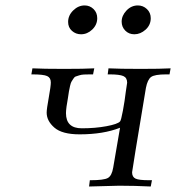

<svg xmlns="http://www.w3.org/2000/svg" viewBox="-20 -679 641 699"><path d="M94.2 -408.2 98.1 -430.2Q137.2 -428.2 213.9 -428.2Q287.1 -428.2 323.2 -430.2L318.8 -408.2H308.1Q294.9 -408.2 285.4 -407.7Q275.9 -407.2 267.8 -404.5Q259.8 -401.9 255.4 -400.4Q251 -398.9 246.6 -391.8Q242.2 -384.8 240 -381.3Q237.8 -377.9 234.9 -365.5Q231.9 -353 231 -346.4Q230 -339.8 227.1 -320.8Q224.1 -301.8 222.2 -291Q220.2 -274.9 220.2 -267.1Q220.2 -211.9 277.8 -211.9Q326.7 -211.9 367.4 -219.5Q408.2 -227.1 417 -236.8Q420.9 -240.7 427.5 -276.4Q434.1 -312 438 -345.2L442.9 -377.9Q442.9 -396 429 -402.1Q415 -408.2 378.9 -408.2H372.1L375 -430.2Q414.1 -428.2 492.2 -428.2Q565.4 -428.2 601.1 -430.2L597.2 -408.2H585Q543 -408.2 530 -398.7Q517.1 -389.2 511.2 -358.9Q461.4 -60.1 460.9 -51.8Q460.9 -34.7 473.4 -28.8Q485.8 -22.9 522 -22.9H533.2L528.8 0Q471.7 -2.9 414.1 -2.9Q402.8 -2.9 304.2 0L307.1 -22.9H310.1Q357.9 -22.9 372.6 -31Q387.2 -39.1 392.1 -68.8L417 -213.9Q356 -189.9 270 -189.9Q206.1 -189.9 178 -214.4Q149.9 -238.8 149.9 -269Q149.9 -282.2 157.5 -323.7Q165 -365.2 165 -378.9Q165 -396 151.6 -402.1Q138.2 -408.2 97.2 -408.2ZM228 -599.1Q228 -623 246.6 -641.1Q265.1 -659.2 288.1 -659.2Q307.1 -659.2 320.6 -646Q334 -632.8 334 -612.8Q334 -588.9 315.9 -571.5Q297.9 -554.2 274.9 -554.2Q255.9 -554.2 241.9 -566.7Q228 -579.1 228 -599.1ZM422.9 -600.1Q422.9 -622.1 440.4 -640.6Q458 -659.2 481.9 -659.2Q501 -659.2 514.9 -646Q528.8 -632.8 528.8 -612.8Q528.8 -587.9 510 -571Q491.2 -554.2 469.2 -554.2Q449.2 -554.2 436 -567.6Q422.9 -581.1 422.9 -600.1Z"/></svg>

Font: CMU Serif Extra
Style: RomanSlanted
Weight: 500
Italic angle: -9.46001°
Version: Version 0.7.0